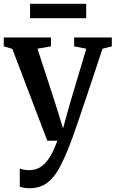

<svg xmlns="http://www.w3.org/2000/svg" viewBox="-20 -747 614 1019"><path d="M136.5 252Q120 252 106.5 249.5Q93 247 85 243.5V147Q92 151 106.2 153.5Q120.5 156 135.5 156Q158.5 156 178.8 147.8Q199 139.5 217.2 121.2Q235.5 103 252.2 73Q269 43 284.5 0H231L45.5 -487.5L0 -501V-548H250.5V-501L179 -488.5L275 -193.5L314.5 -65.5L350 -193.5L438 -488.5L373.5 -501V-548H573.5V-501L524 -488.5Q497.5 -407.5 473.2 -335.2Q449 -263 428.8 -203Q408.5 -143 393 -97.5Q377.5 -52 367.2 -23.2Q357 5.5 353 14.5Q323.5 92 294.5 145Q265.5 198 228.2 225Q191 252 136.5 252ZM437.5 -727V-650.5H139.5V-727Z"/></svg>

Font: Merriweather 36pt SemiBold
Style: Regular
Weight: 600
Version: Version 2.100